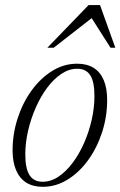

<svg xmlns="http://www.w3.org/2000/svg" viewBox="-20 -710 464 740"><path d="M277.5 -464.5Q315 -464.5 340.8 -448.5Q366.5 -432.5 379.8 -401.2Q393 -370 393 -324.5Q393 -261 373.8 -201.2Q354.5 -141.5 320.5 -94Q286.5 -46.5 241.2 -18.2Q196 10 144.5 10Q107 10 81.2 -6.2Q55.5 -22.5 42 -54Q28.5 -85.5 28.5 -130.5Q28.5 -193.5 47.8 -253.2Q67 -313 101.2 -360.5Q135.5 -408 180.5 -436.2Q225.5 -464.5 277.5 -464.5ZM144 -9.5Q176 -9.5 205.5 -29.2Q235 -49 260.2 -82.8Q285.5 -116.5 304.2 -159.2Q323 -202 333.5 -248.5Q344 -295 344 -340Q344 -395 327.8 -420Q311.5 -445 277.5 -445Q246 -445 216.5 -425.2Q187 -405.5 161.8 -371.8Q136.5 -338 117.8 -295.2Q99 -252.5 88.2 -206Q77.5 -159.5 77.5 -115Q77.5 -60 94 -34.8Q110.5 -9.5 144 -9.5ZM162.5 -526 321.5 -690.5H365.5L424.5 -526H406L326 -651.5H348L187 -526Z"/></svg>

Font: Newsreader 36pt Light
Style: Italic
Weight: 300
Italic angle: -17°
Designer: Hugues Gentile
Foundry: Production Type
Version: Version 1.003